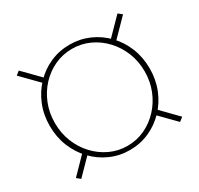

<svg xmlns="http://www.w3.org/2000/svg" viewBox="-136 -786 1004 967"><g transform="rotate(-30 366.0 -302.5)"><path d="M102.5 -296.9Q102.5 -238.3 122.8 -187.3Q143.1 -136.2 179.2 -97.4Q215.3 -58.6 262.5 -36.6Q309.6 -14.6 363.3 -14.6Q417 -14.6 464.1 -36.6Q511.2 -58.6 547.4 -97.4Q583.5 -136.2 604 -187.3Q624.5 -238.3 624.5 -296.9Q624.5 -355.5 604 -406.5Q583.5 -457.5 547.4 -496.1Q511.2 -534.7 464.1 -556.4Q417 -578.1 363.3 -578.1Q309.6 -578.1 262.5 -556.4Q215.3 -534.7 179.2 -496.1Q143.1 -457.5 122.8 -406.5Q102.5 -355.5 102.5 -296.9ZM72.8 -296.9Q72.8 -361.8 95.5 -417.5Q118.2 -473.1 158 -514.6Q197.8 -556.2 250.5 -579.3Q303.2 -602.5 363.3 -602.5Q423.3 -602.5 476.1 -579.3Q528.8 -556.2 568.8 -514.6Q608.9 -473.1 631.3 -417.5Q653.8 -361.8 653.8 -296.9Q653.8 -231.9 631.3 -176.3Q608.9 -120.6 568.8 -78.9Q528.8 -37.1 476.1 -13.7Q423.3 9.8 363.3 9.8Q303.2 9.8 250.5 -13.7Q197.8 -37.1 158 -78.9Q118.2 -120.6 95.5 -176.3Q72.8 -231.9 72.8 -296.9ZM673.8 -600.1 575.2 -499.5 552.7 -517.1 651.4 -617.7ZM175.8 -87.9 77.1 12.7 55.7 -4.4 154.3 -105.5ZM651.4 13.2 552.7 -87.4 575.2 -105.5 673.8 -4.4ZM154.3 -499.5 55.7 -600.1 77.1 -617.2 175.8 -516.6Z"/></g></svg>

Font: Roboto Condensed Thin
Style: Regular
Weight: 250
Width: 3
Designer: Christian Robertson
Foundry: Google
Version: Version 3.009; 2024